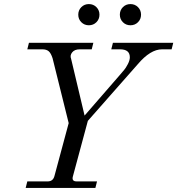

<svg xmlns="http://www.w3.org/2000/svg" viewBox="-20 -922 870 942"><path d="M106 0 114 -32H214Q240 -32 247 -58L317 -318L238 -636Q230 -661 219 -670.5Q208 -680 188 -680H114L122 -712H438L430 -680H371Q346 -680 334 -665Q322 -650 329 -633L395 -355L567 -553Q582 -571 589.5 -579.5Q597 -588 607 -607Q617 -626 617 -641Q617 -680 569 -680H526L534 -712H830L822 -680H775Q718 -680 656 -607L411 -329L338 -58Q330 -32 356 -32H456L448 0ZM583 -813Q568 -828 568 -850Q568 -872 583 -887Q598 -902 620 -902Q642 -902 657 -887Q672 -872 672 -850Q672 -828 657 -813Q642 -798 620 -798Q598 -798 583 -813ZM379 -813Q364 -828 364 -850Q364 -872 379 -887Q394 -902 416 -902Q438 -902 453 -887Q468 -872 468 -850Q468 -828 453 -813Q438 -798 416 -798Q394 -798 379 -813Z"/></svg>

Font: Old Standard TT
Style: Italic
Weight: 400
Italic angle: -15.2°
Designer: Alexey Kryukov <alexios@thessalonica.org.ru>
Version: Version 2.2